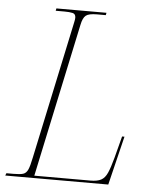

<svg xmlns="http://www.w3.org/2000/svg" viewBox="-64 -758 642 802"><g transform="rotate(5 257.0 -357.0)"><path d="M-12 0 -8 -10H22Q49 -10 62 -14Q75 -18 82 -33.5Q89 -49 96 -84L219 -662Q222 -675 222 -682Q222 -698 209 -701Q196 -704 175 -704H138L140 -714H350L348 -704H311Q277 -704 264.5 -694Q252 -684 246 -654L109 -10H344Q373 -10 389 -18.5Q405 -27 415 -49.5Q425 -72 436 -113L460 -205H470L420 0Z"/></g></svg>

Font: Noto Serif Display SemiCondensed Thin
Style: Italic
Weight: 100
Width: 4
Italic angle: -12°
Designer: Monotype Design Team
Foundry: Monotype Imaging Inc.
Version: Version 2.009